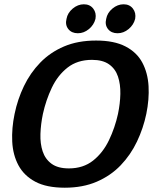

<svg xmlns="http://www.w3.org/2000/svg" viewBox="-20 -865 714 895"><path d="M282 10Q197 10 144.5 -18Q92 -46 66 -94.5Q40 -143 37 -205Q34 -267 48 -334Q62 -402 91.5 -463.5Q121 -525 167.5 -573Q214 -621 278.5 -648.5Q343 -676 428 -676Q512 -676 565 -648.5Q618 -621 643.5 -573Q669 -525 672.5 -463.5Q676 -402 662 -334Q648 -267 618.5 -205Q589 -143 542.5 -94.5Q496 -46 431 -18Q366 10 282 10ZM301 -80Q368 -80 414 -116.5Q460 -153 488 -211.5Q516 -270 530 -334Q540 -382 541 -427Q542 -472 530 -508Q518 -544 488.5 -565Q459 -586 409 -586Q341 -586 295 -550Q249 -514 221.5 -456Q194 -398 180 -334Q170 -286 168.5 -240.5Q167 -195 179 -159Q191 -123 220.5 -101.5Q250 -80 301 -80ZM343 -710Q314 -710 298.5 -729.5Q283 -749 290 -777Q295 -805 319 -825Q343 -845 371 -845Q399 -845 414.5 -825Q430 -805 425 -777Q418 -749 394.5 -729.5Q371 -710 343 -710ZM528 -710Q499 -710 483.5 -729.5Q468 -749 475 -777Q480 -805 504 -825Q528 -845 556 -845Q584 -845 599.5 -825Q615 -805 610 -777Q603 -749 579.5 -729.5Q556 -710 528 -710Z"/></svg>

Font: Epunda Sans SemiBold
Style: Italic
Weight: 600
Italic angle: -12.0243°
Designer: Simon Atzbach
Foundry: typofactur
Version: Version 2.204; ttfautohint (v1.8.4.7-5d5b)